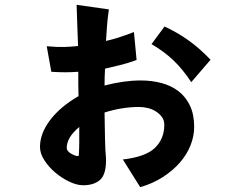

<svg xmlns="http://www.w3.org/2000/svg" viewBox="-20 -696 1040 797"><path d="M309 -169Q281 -145 269 -124Q257 -103 257 -81Q257 -75 262 -69Q267 -63 274.5 -58.5Q282 -54 290 -51Q298 -48 303 -48Q307 -48 307 -51Q309 -79 309 -106.5Q309 -134 309 -169ZM786 -169Q786 -131 771 -93Q756 -55 727 -21.5Q698 12 656 39Q614 66 562 81L490 -34Q585 -45 623.5 -82.5Q662 -120 662 -178Q662 -197 652 -210.5Q642 -224 627 -233.5Q612 -243 593.5 -247.5Q575 -252 558 -252Q487 -252 414 -229Q415 -163 416 -115.5Q417 -68 420 -40Q422 25 397 49Q372 73 325 73Q299 73 267.5 58Q236 43 209 20Q182 -3 164 -31Q146 -59 146 -86Q146 -142 188 -197.5Q230 -253 306 -297Q305 -322 305 -346Q305 -370 305 -398Q277 -396 251 -396Q225 -396 193 -398L174 -504Q219 -500 247.5 -501Q276 -502 304 -505Q302 -549 301 -587.5Q300 -626 298 -676L432 -657Q426 -615 424 -586Q422 -557 420 -526Q446 -532 473 -540.5Q500 -549 536 -563L547 -447Q509 -433 479 -426Q449 -419 416 -411Q415 -393 414.5 -376.5Q414 -360 414 -341Q494 -362 564 -362Q611 -362 651.5 -351Q692 -340 722 -316.5Q752 -293 769 -256.5Q786 -220 786 -169ZM774 -355Q739 -408 701 -444.5Q663 -481 609 -513L663 -586Q717 -561 762.5 -528.5Q808 -496 854 -448Z"/></svg>

Font: NanumGothicCoding
Style: Bold
Weight: 700
Monospace: yes
Designer: Kwon Bruce; Nicolas Noh; Sung-woo Choi; Go-un Cha; Soo-hyun Park;
Foundry: NHN Corporation
Version: Version 2.000;PS 1;hotconv 1.0.49;makeotf.lib2.0.14853